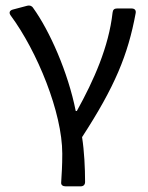

<svg xmlns="http://www.w3.org/2000/svg" viewBox="-20 -492 524 682"><path d="M201.2 53.7C201.2 99.6 199.2 122.1 197.3 156.2C196.3 165 203.1 169.9 212.9 169.9H266.6C276.4 169.9 282.2 164.1 282.2 154.3C282.2 104.5 279.3 44.9 271.5 -4.9C387.7 -183.6 434.6 -296.9 461.9 -445.3C463.9 -456.1 458 -461.9 447.3 -461.9H395.5C385.7 -461.9 380.9 -457 379.9 -447.3C366.2 -325.2 313.5 -207 252.9 -97.7H249C221.7 -235.4 156.2 -382.8 97.7 -463.9C92.8 -471.7 85 -473.6 77.1 -471.7L25.4 -458C14.6 -455.1 10.7 -447.3 17.6 -437.5C112.3 -309.6 201.2 -91.8 201.2 53.7Z"/></svg>

Font: Ed Sans Neue
Style: Regular
Weight: 400
Designer: Stephen Hutchings
Version: Version 1.004;PS 001.004;hotconv 1.0.88;makeotf.lib2.5.64775